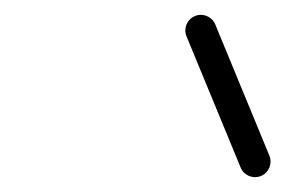

<svg xmlns="http://www.w3.org/2000/svg" viewBox="-20 -543 394 259"><path d="M243 -521.4C232.3 -517 227.2 -504.7 231.6 -494C255.9 -435 280.3 -376 304.6 -317C309 -306.3 321.3 -301.2 332 -305.6C342.7 -310 347.8 -322.3 343.4 -333C319.1 -392 294.7 -451 270.4 -510C266 -520.7 253.7 -525.8 243 -521.4Z"/></svg>

Font: FRB American Cursive Guidelines Arrows Medium
Style: Italic
Weight: 500
Italic angle: -25°
Version: Version 2.0;Modular Font Editor K font №1